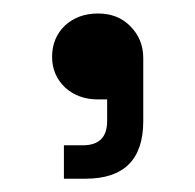

<svg xmlns="http://www.w3.org/2000/svg" viewBox="-20 -734 291 286"><path d="M75.2 -467.8Q75.2 -480.5 75.2 -517.6Q82 -517.6 103.5 -517.6Q139.6 -517.6 139.6 -553.7Q139.6 -564.5 139.6 -585.9Q136.7 -585.9 126 -585.9Q96.7 -585.9 77.1 -603.5Q57.6 -622.1 57.6 -649.4Q57.6 -677.7 77.1 -696.3Q96.7 -713.9 126 -713.9Q155.3 -713.9 173.8 -695.3Q193.4 -675.8 193.4 -647.5Q193.4 -616.2 193.4 -553.7Q193.4 -467.8 107.4 -467.8Q96.7 -467.8 75.2 -467.8Z"/></svg>

Font: Kadena Space Grotesk
Style: Regular
Weight: 400
Designer: Florian Karsten
Version: Version 2.000